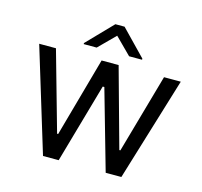

<svg xmlns="http://www.w3.org/2000/svg" viewBox="-107 -858 1025 975"><g transform="rotate(15 406.0 -370.5)"><path d="M200.3 0 34.1 -545.5H122.2L240.1 -127.8H245.7L362.2 -545.5H451.7L566.8 -129.3H572.4L690.3 -545.5H778.4L612.2 0H529.8L410.5 -419H402L282.7 0ZM321 -602.3 406.2 -687.5 491.5 -602.3H559.7V-608L430.4 -741.5H382.1L252.8 -608V-602.3Z"/></g></svg>

Font: Inter UI
Style: Regular
Weight: 400
Designer: Rasmus Andersson
Foundry: rsms
Version: 3.2;8d6f07862